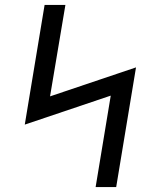

<svg xmlns="http://www.w3.org/2000/svg" viewBox="-20 -755 640 775"><path d="M366 0 427 -369 80 -252 160 -735H244L182 -366L529 -483L449 0Z"/></svg>

Font: Iosevka Slab Extended
Style: Italic
Weight: 400
Width: 7
Italic angle: -9°
Monospace: yes
Designer: Belleve Invis
Foundry: Belleve Invis
Version: Version 11.1.0; ttfautohint (v1.8.3)